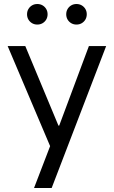

<svg xmlns="http://www.w3.org/2000/svg" viewBox="-20 -736 573 967"><path d="M18.6 -503.9H107.4L317.4 0H232.4ZM232.4 0 268.6 -103.5H284.2L276.4 -98.6L427.7 -503.9H514.6L240.2 210.9H151.4ZM116.2 -664.1Q116.2 -678.7 123 -690.4Q129.9 -702.1 141.6 -709Q153.3 -715.8 168 -715.8Q182.6 -715.8 194.3 -709Q206.1 -702.1 212.9 -690.4Q219.7 -678.7 219.7 -664.1Q219.7 -649.4 212.9 -637.7Q206.1 -626 194.3 -619.1Q182.6 -612.3 168 -612.3Q153.3 -612.3 141.6 -619.1Q129.9 -626 123 -637.7Q116.2 -649.4 116.2 -664.1ZM313.5 -664.1Q313.5 -678.7 320.3 -690.4Q327.1 -702.1 338.9 -709Q350.6 -715.8 365.2 -715.8Q379.9 -715.8 391.6 -709Q403.3 -702.1 410.2 -690.4Q417 -678.7 417 -664.1Q417 -649.4 410.2 -637.7Q403.3 -626 391.6 -619.1Q379.9 -612.3 365.2 -612.3Q350.6 -612.3 338.9 -619.1Q327.1 -626 320.3 -637.7Q313.5 -649.4 313.5 -664.1Z"/></svg>

Font: Wanted Sans Variable
Style: Regular
Weight: 400
Designer: Original Design by Kil Hyung-jin and Kang Hanbin, Wanted Lab, Inc; Hangeul from Source Han Sans by Jang Soo-young and Ka
Foundry: Wanted Lab, Inc.
Version: Version 1.003;Glyphs 3.2 (3227)